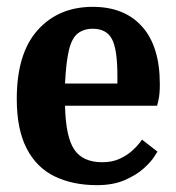

<svg xmlns="http://www.w3.org/2000/svg" viewBox="-20 -530 514 561"><path d="M263 11Q193 11 140 -14.5Q87 -40 58 -96Q29 -152 29 -241Q29 -374 90 -442Q151 -510 251 -510Q344 -510 395.5 -452Q447 -394 447 -284Q447 -254 443 -237.5Q439 -221 439 -221H170Q172 -130 197 -93Q222 -56 279 -56Q308 -56 329.5 -66Q351 -76 365.5 -89Q380 -102 387.5 -112Q395 -122 395 -122L440 -87Q440 -87 430.5 -72Q421 -57 400 -38Q379 -19 345 -4Q311 11 263 11ZM170 -286H323V-309Q323 -386 307 -416Q291 -446 251 -446Q225 -446 207.5 -432.5Q190 -419 181.5 -384Q173 -349 170 -286Z"/></svg>

Font: Arsenal SC
Style: Bold
Weight: 700
Designer: Andrij Shevchenko
Foundry: Stairsfor
Version: Version 2.001; ttfautohint (v1.8.4.7-5d5b)